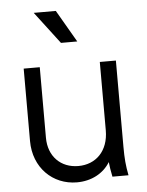

<svg xmlns="http://www.w3.org/2000/svg" viewBox="-56 -835 684 892"><g transform="rotate(-5 286.5 -389.0)"><path d="M267 12C334 12 391 -18 422 -69C424 -49 427 -29 433 0H508C499 -45 496 -80 496 -134V-536H421V-217C421 -121 362 -63 280 -63C198 -63 141 -120 141 -207V-536H66V-198C66 -74 154 12 267 12ZM135 -790 249 -640H325L238 -790Z"/></g></svg>

Font: Mluvka
Style: Regular
Weight: 400
Designer: Modified by Jiří Krblich, Original typeface by Gumpita Rahayu
Foundry: Gumpita Rahayu & Jiří Krblich
Version: Version 2.000;Glyphs 3.1.1 (3134)